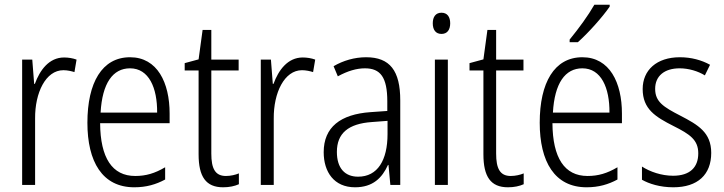

<svg xmlns="http://www.w3.org/2000/svg" viewBox="-20 -785 3075 815"><path d="M252 -541C188 -541 149 -487 128 -429H125L117 -532H74V0H129V-282C128 -391 174 -487 249 -487C266 -487 283 -483 296 -479L305 -532C289 -538 270 -541 252 -541Z M532 -542C413 -542 351 -434 351 -264C351 -99 414 10 550 10C601 10 642 -2 681 -23V-75C637 -49 599 -38 554 -38C456 -38 406 -115 405 -262H700V-303C700 -434 648 -542 532 -542ZM532 -495C612 -495 648 -412 647 -307H407C414 -432 459 -495 532 -495Z M939 -38C893 -38 877 -70 877 -133V-486H993V-532H877V-658H840L823 -533L764 -517V-486H823V-130C823 -35 854 10 927 10C954 10 976 5 994 -3V-49C980 -43 959 -38 939 -38Z M1265 -541C1201 -541 1162 -487 1141 -429H1138L1130 -532H1087V0H1142V-282C1141 -391 1187 -487 1262 -487C1279 -487 1296 -483 1309 -479L1318 -532C1302 -538 1283 -541 1265 -541Z M1534 -542C1485 -542 1437 -528 1396 -504L1414 -461C1456 -484 1494 -495 1529 -495C1595 -495 1624 -457 1624 -355V-314L1553 -309C1425 -300 1354 -245 1354 -139C1354 -55 1398 10 1487 10C1563 10 1602 -30 1627 -85H1629L1637 0H1679V-359C1679 -485 1635 -542 1534 -542ZM1559 -267 1625 -272V-216C1625 -105 1583 -35 1500 -35C1444 -35 1410 -71 1410 -140C1410 -219 1458 -260 1559 -267Z M1854 -731C1829 -731 1817 -713 1817 -686C1817 -658 1830 -641 1854 -641C1878 -641 1891 -658 1891 -686C1891 -713 1879 -731 1854 -731ZM1881 -532H1826V0H1881Z M2148 -38C2102 -38 2086 -70 2086 -133V-486H2202V-532H2086V-658H2049L2032 -533L1973 -517V-486H2032V-130C2032 -35 2063 10 2136 10C2163 10 2185 5 2203 -3V-49C2189 -43 2168 -38 2148 -38Z M2568 -757V-765H2503C2476 -718 2438 -666 2398 -617V-606H2433C2476 -644 2538 -713 2568 -757ZM2452 -542C2333 -542 2271 -434 2271 -264C2271 -99 2334 10 2470 10C2521 10 2562 -2 2601 -23V-75C2557 -49 2519 -38 2474 -38C2376 -38 2326 -115 2325 -262H2620V-303C2620 -434 2568 -542 2452 -542ZM2452 -495C2532 -495 2568 -412 2567 -307H2327C2334 -432 2379 -495 2452 -495Z M2999 -136C2999 -223 2943 -255 2868 -294C2796 -331 2761 -353 2761 -408C2761 -463 2801 -495 2865 -495C2903 -495 2943 -483 2972 -465L2994 -510C2958 -530 2914 -542 2866 -542C2767 -542 2708 -487 2708 -407C2708 -322 2762 -289 2839 -250C2909 -215 2944 -191 2944 -134C2944 -75 2909 -39 2837 -39C2788 -39 2739 -56 2705 -78V-22C2735 -5 2781 10 2838 10C2942 10 2999 -44 2999 -136Z"/></svg>

Font: Noto Sans Myanmar Condensed Light
Style: Regular
Weight: 300
Width: 3
Designer: Monotype Design Team
Foundry: Monotype Imaging Inc.
Version: Version 2.107